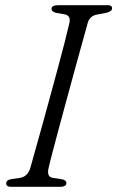

<svg xmlns="http://www.w3.org/2000/svg" viewBox="-20 -720 452 740"><path d="M167 -71Q159.5 -38.5 183.5 -34.5L219.5 -29Q236 -25.5 236 -14Q236 -7.5 229.8 -3.8Q223.5 0 214.5 0H22.5Q4 0 4 -13Q3.5 -26 22.5 -29.5L57 -34.5Q86 -39 96.5 -71.5Q102.5 -93.5 114.5 -135.8Q126.5 -178 141.5 -232.2Q156.5 -286.5 172.5 -345.2Q188.5 -404 203.5 -459.5Q218.5 -515 230 -560Q241.5 -605 247.5 -631.5Q253.5 -659.5 230 -664.5L196 -670.5Q178.5 -675 178.5 -686Q179 -700 204.5 -700H394.5Q412 -700 412 -688.5Q412 -676 391 -671L352.5 -663.5Q326.5 -658.5 318.5 -633Q311 -605.5 298 -559Q285 -512.5 269.5 -455.8Q254 -399 237.8 -339.5Q221.5 -280 207 -225.8Q192.5 -171.5 181.8 -130.8Q171 -90 167 -71Z"/></svg>

Font: Fraunces 72pt Soft Light
Style: Italic
Weight: 300
Italic angle: -16°
Version: Version 1.000;[b76b70a41]